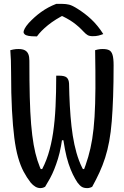

<svg xmlns="http://www.w3.org/2000/svg" viewBox="-20 -958 640 987"><path d="M33 -700Q41 -702 48 -703.5Q55 -705 61.5 -705.5Q68 -706 75 -706Q96 -706 108 -699.5Q120 -693 125.5 -680Q131 -667 131 -646Q131 -540 133 -459.5Q135 -379 140 -319.5Q145 -260 153 -214.5Q161 -169 172.5 -133.5Q184 -98 200 -65L171 -89H214L184 -66Q211 -111 227.5 -163Q244 -215 253 -276Q262 -337 265.5 -410Q269 -483 269 -569H284Q313 -569 323.5 -559Q334 -549 335 -528Q336 -469 339 -414Q342 -359 347.5 -309.5Q353 -260 362.5 -215.5Q372 -171 386 -133.5Q400 -96 420 -65L381 -89H442L404 -66Q421 -109 433.5 -151.5Q446 -194 454 -243.5Q462 -293 466 -357Q470 -421 470.5 -504.5Q471 -588 469 -700Q476 -702 482.5 -703.5Q489 -705 495.5 -705.5Q502 -706 508 -706Q529 -706 541 -700Q553 -694 558.5 -676Q564 -658 564 -622Q564 -533 561.5 -462Q559 -391 554.5 -334.5Q550 -278 541.5 -232Q533 -186 520.5 -147Q508 -108 491.5 -72Q475 -36 454 2Q451 4 448 5Q445 6 442 7Q439 8 435.5 8.5Q432 9 429 9Q411 9 400.5 2.5Q390 -4 378 -20Q366 -38 354.5 -61.5Q343 -85 332.5 -116.5Q322 -148 314 -189.5Q306 -231 300 -284L326 -237H278L305 -284Q300 -242 293.5 -206.5Q287 -171 278 -142Q269 -113 259 -88Q249 -63 237 -41Q225 -19 212 2Q209 4 205 5.5Q201 7 197 8Q193 9 188 9Q174 9 161.5 1.5Q149 -6 138 -19Q117 -46 101 -76.5Q85 -107 73 -149Q61 -191 53.5 -250Q46 -309 41.5 -391.5Q37 -474 37 -586Q37 -619 36 -647Q35 -675 33 -700ZM269 -938Q274 -938 279.5 -938Q285 -938 290.5 -938Q296 -938 301 -938Q319 -938 335.5 -934Q352 -930 380 -912Q396 -902 414 -888.5Q432 -875 449 -859Q466 -843 481.5 -824Q497 -805 511 -783Q498 -778 486 -775Q474 -772 457 -772Q440 -772 430.5 -777.5Q421 -783 409 -796Q385 -822 356 -843Q327 -864 275 -887L332 -875Q316 -875 299.5 -875Q283 -875 266 -875L322 -888Q264 -859 227 -829Q190 -799 170 -771H164Q141 -771 127 -773.5Q113 -776 107 -781.5Q101 -787 101 -793Q101 -799 107 -811Q113 -823 128 -840Q142 -855 157.5 -869Q173 -883 191 -896Q209 -909 228.5 -919.5Q248 -930 269 -938Z"/></svg>

Font: Recursive Monospace Casual
Style: Regular
Weight: 400
Version: Version 1.047